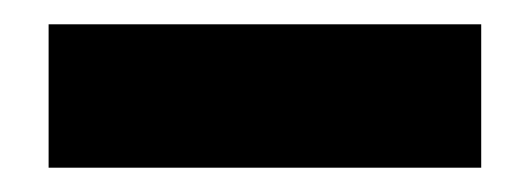

<svg xmlns="http://www.w3.org/2000/svg" viewBox="-20 -712 436 158"><path d="M20 -692H376V-574H20Z"/></svg>

Font: Prompt ExtraBold
Style: Regular
Weight: 800
Designer: Katatrad Team
Foundry: CadsonDemak
Version: Version 1.000